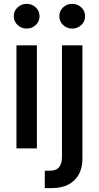

<svg xmlns="http://www.w3.org/2000/svg" viewBox="-20 -762 508 986"><path d="M64.5 0V-529.3H169.4V0ZM116.7 -615.2Q89.4 -615.2 70.1 -633.8Q50.8 -652.3 50.8 -678.7Q50.8 -705.6 70.1 -723.9Q89.4 -742.2 116.7 -742.2Q144.5 -742.2 163.8 -723.9Q183.1 -705.6 183.1 -678.7Q183.1 -652.3 163.8 -633.8Q144.5 -615.2 116.7 -615.2ZM298.3 -529.3H403.3V50.3Q403.8 98.1 385.3 132.8Q366.7 167.5 331.1 185.8Q295.4 204.1 243.7 204.1H210V114.7H233.9Q268.1 114.7 283.2 96.9Q298.3 79.1 298.3 42.5ZM350.6 -615.2Q323.2 -615.2 304 -633.8Q284.7 -652.3 284.7 -678.7Q284.7 -705.6 304 -723.9Q323.2 -742.2 350.6 -742.2Q378.4 -742.2 397.7 -723.9Q417 -705.6 417 -678.7Q417 -652.3 397.7 -633.8Q378.4 -615.2 350.6 -615.2Z"/></svg>

Font: Inter 24pt Medium
Style: Regular
Weight: 500
Designer: Rasmus Andersson
Foundry: rsms
Version: Version 4.001;git-66647c0bb